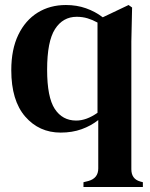

<svg xmlns="http://www.w3.org/2000/svg" viewBox="-20 -515 600 766"><path d="M313 231V212L333 207Q372 196 372 157V-36Q343 -13 305.5 0.5Q268 14 222 14Q136 14 80.5 -50Q25 -114 25 -235Q25 -318 53 -376Q81 -434 130 -464.5Q179 -495 243 -495Q286 -495 323 -482Q360 -469 390 -446L493 -495L507 -485L504 -350V160Q504 199 539 209L550 212V231ZM284 -34Q325 -34 369 -65V-425Q349 -436 329 -442Q309 -448 286 -448Q231 -448 199.5 -399Q168 -350 168 -237Q168 -127 198.5 -80.5Q229 -34 284 -34Z"/></svg>

Font: DeepMind Serif Text
Style: Regular
Weight: 400
Designer: Frank Grießhammer / Modifications: Colophon Foundry
Foundry: Colophon Foundry
Version: Version 5.003; ttfautohint (v1.8.2)